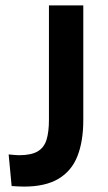

<svg xmlns="http://www.w3.org/2000/svg" viewBox="-20 -680 401 710"><path d="M23 8 12 -109Q23 -108 33 -107Q43 -106 50 -106Q95 -106 119 -120Q143 -134 152 -163Q161 -192 161 -237V-660H288V-236Q288 -158 266.5 -103Q245 -48 196.5 -19Q148 10 69 10Q61 10 50.5 9.5Q40 9 23 8Z"/></svg>

Font: Bricolage Grotesque SemiBold
Style: Regular
Weight: 600
Designer: Mathieu Triay
Foundry: Atelier Triay
Version: Version 1.000;gftools[0.9.30]